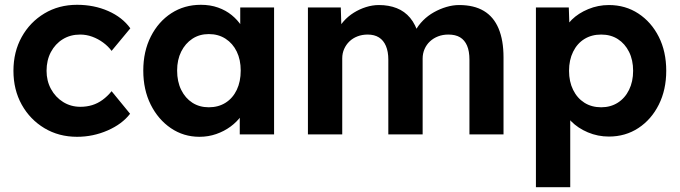

<svg xmlns="http://www.w3.org/2000/svg" viewBox="-20 -560 2832 800"><path d="M36 -265Q36 -344 70.5 -406Q105 -468 165 -504Q225 -540 301 -540Q372 -540 431 -514Q490 -488 523 -442L445 -348Q431 -367 410 -382.5Q389 -398 364.5 -407Q340 -416 314 -416Q273 -416 241.5 -396.5Q210 -377 192 -343Q174 -309 174 -265Q174 -223 192.5 -189Q211 -155 243 -135Q275 -115 315 -115Q341 -115 364 -122Q387 -129 407.5 -144Q428 -159 445 -180L522 -86Q489 -43 428.5 -16.5Q368 10 301 10Q225 10 165 -26Q105 -62 70.5 -124Q36 -186 36 -265Z M577 -266Q577 -346 608.5 -408Q640 -470 694 -505Q748 -540 817 -540Q856 -540 888.5 -528.5Q921 -517 945.5 -497Q970 -477 987 -451Q1004 -425 1011 -395L981 -400V-529H1122V0H979V-127L1011 -130Q1003 -102 985 -77Q967 -52 940.5 -32.5Q914 -13 881 -1.5Q848 10 811 10Q745 10 692 -26Q639 -62 608 -124Q577 -186 577 -266ZM983 -266Q983 -311 966.5 -345Q950 -379 920 -398.5Q890 -418 850 -418Q811 -418 781.5 -398.5Q752 -379 735 -345Q718 -311 718 -266Q718 -220 735 -185.5Q752 -151 781.5 -132Q811 -113 850 -113Q890 -113 920 -132Q950 -151 966.5 -185.5Q983 -220 983 -266Z M1263 0V-529H1400L1403 -428L1382 -424Q1393 -450 1411.5 -471Q1430 -492 1454 -507Q1478 -522 1505 -530.5Q1532 -539 1559 -539Q1600 -539 1633 -526Q1666 -513 1689 -485.5Q1712 -458 1725 -413L1703 -415L1710 -431Q1723 -455 1743 -475Q1763 -495 1788 -509Q1813 -523 1840 -531Q1867 -539 1893 -539Q1955 -539 1996 -514.5Q2037 -490 2057.5 -441Q2078 -392 2078 -321V0H1936V-311Q1936 -347 1926 -370Q1916 -393 1897 -404.5Q1878 -416 1848 -416Q1825 -416 1805.5 -408.5Q1786 -401 1771.5 -387.5Q1757 -374 1749 -355.5Q1741 -337 1741 -316V0H1598V-312Q1598 -345 1588 -368.5Q1578 -392 1559 -404Q1540 -416 1512 -416Q1489 -416 1469.5 -408.5Q1450 -401 1436 -387.5Q1422 -374 1414 -356Q1406 -338 1406 -317V0Z M2213 220V-529H2350L2354 -410L2328 -419Q2335 -451 2362.5 -478Q2390 -505 2431 -522Q2472 -539 2517 -539Q2586 -539 2640 -503.5Q2694 -468 2725 -406.5Q2756 -345 2756 -265Q2756 -186 2725 -124Q2694 -62 2640 -26.5Q2586 9 2517 9Q2471 9 2429.5 -8.5Q2388 -26 2359.5 -55Q2331 -84 2323 -117L2356 -131V220ZM2618 -265Q2618 -310 2601 -344Q2584 -378 2554.5 -397Q2525 -416 2485 -416Q2445 -416 2415 -397.5Q2385 -379 2368 -344.5Q2351 -310 2351 -265Q2351 -220 2368 -185.5Q2385 -151 2415 -132Q2445 -113 2485 -113Q2524 -113 2554 -132Q2584 -151 2601 -185.5Q2618 -220 2618 -265Z"/></svg>

Font: Mach SemiBold
Style: Regular
Weight: 600
Version: Version 1.002